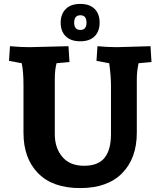

<svg xmlns="http://www.w3.org/2000/svg" viewBox="-20 -946 819 981"><path d="M679 -542V-268Q679 -137 604 -61Q529 15 389 15Q249 15 174.5 -61Q100 -137 100 -268V-512Q100 -581 91 -623L26 -635L31 -710Q84 -705 131 -705L330 -710L335 -629L269 -623Q260 -590 260 -542V-260Q260 -190 298.5 -144.5Q337 -99 409.5 -99Q482 -99 514.5 -140Q547 -181 547 -260V-512Q547 -556 538 -623L473 -635L478 -710Q531 -705 578 -705L749 -710L754 -629L688 -623Q679 -581 679 -542ZM316 -900Q342 -926 390 -926Q438 -926 463.5 -900.5Q489 -875 489 -830.5Q489 -786 463.5 -760.5Q438 -735 390 -735Q342 -735 316 -760.5Q290 -786 290 -830Q290 -874 316 -900ZM422 -830.5Q422 -868 390.5 -868Q359 -868 359 -830.5Q359 -793 390.5 -793Q422 -793 422 -830.5Z"/></svg>

Font: Andada SC
Style: Bold
Weight: 700
Designer: Carolina Giovagnoli
Foundry: Carolina Giovagnoli
Version: Version 1.003